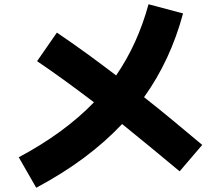

<svg xmlns="http://www.w3.org/2000/svg" viewBox="-20 -820 1040 901"><path d="M150 61 68 -82Q282 -196 421 -340Q355 -390 288.5 -438.5Q222 -487 154 -533L247 -667Q318 -619 387.5 -568.5Q457 -518 525 -466Q626 -613 677 -800L839 -757Q780 -537 656 -364Q726 -309 794 -252.5Q862 -196 929 -140L823 -16Q756 -72 688.5 -127.5Q621 -183 553 -238Q393 -68 150 61Z"/></svg>

Font: Murecho ExtraBold
Style: Regular
Weight: 800
Designer: Neil Summerour
Foundry: Positype
Version: Version 1.010; ttfautohint (v1.8.3)